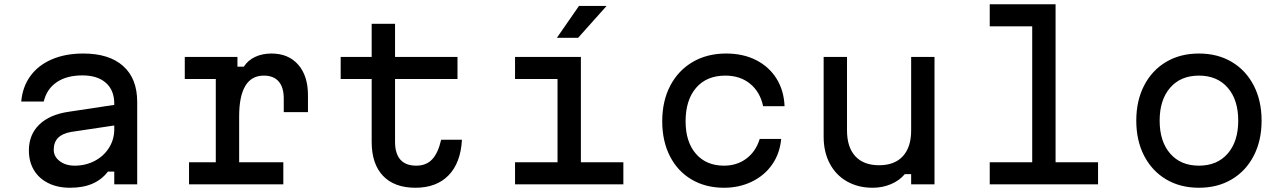

<svg xmlns="http://www.w3.org/2000/svg" viewBox="-20 -868 6040 904"><path d="M530 -279 316 -247Q274 -240 253.5 -219Q233 -198 233 -163Q233 -131 261 -109.5Q289 -88 332 -88Q383 -88 426 -110.5Q469 -133 493.5 -172.5Q518 -212 518 -259V-380Q518 -443 478.5 -478Q439 -513 368 -513Q294 -513 247 -481Q200 -449 186 -390H80Q86 -459 123 -510Q160 -561 224 -588.5Q288 -616 372 -616Q494 -616 560 -557Q626 -498 626 -388V0H518V-60H488Q459 -22 415 -3Q371 16 310 16Q251 16 207 -6Q163 -28 139.5 -67.5Q116 -107 116 -160Q116 -234 165 -281.5Q214 -329 305 -342L530 -376Z M1098 -600V-554H1128Q1147 -584 1181 -600Q1215 -616 1258 -616Q1338 -616 1384 -563.5Q1430 -511 1430 -420V-340H1316V-404Q1316 -457 1292 -484.5Q1268 -512 1222 -512Q1164 -512 1135 -463.5Q1106 -415 1106 -320V-104H1314V0H870V-104H996V-496H850V-600Z M1840 -600H2134V-496H1840V-200Q1840 -145 1865 -116.5Q1890 -88 1940 -88Q1987 -88 2015 -118Q2043 -148 2057 -210H2155Q2149 -101 2092 -42.5Q2035 16 1936 16Q1837 16 1783.5 -40Q1730 -96 1730 -200V-496H1584V-600H1730V-756H1840Z M2715 -600V-104H2915V0H2405V-104H2605V-496H2405V-600ZM2706 -840H2836L2702 -690H2602Z M3098 -297Q3098 -392 3135.5 -464Q3173 -536 3241 -576Q3309 -616 3399 -616Q3479 -616 3540 -585Q3601 -554 3636 -498Q3671 -442 3674 -368H3573Q3559 -435 3512 -473.5Q3465 -512 3395 -512Q3307 -512 3257.5 -454.5Q3208 -397 3208 -297Q3208 -200 3256.5 -144Q3305 -88 3389 -88Q3450 -88 3494.5 -121.5Q3539 -155 3557 -214H3658Q3652 -146 3616 -94Q3580 -42 3520.5 -13Q3461 16 3389 16Q3302 16 3236 -23Q3170 -62 3134 -133Q3098 -204 3098 -297Z M4380 0H4270V-48H4240Q4215 -18 4175 -1Q4135 16 4089 16Q4020 16 3967.5 -14Q3915 -44 3886.5 -98.5Q3858 -153 3858 -224V-600H3968V-254Q3968 -175 4007 -132.5Q4046 -90 4119 -90Q4192 -90 4231 -132.5Q4270 -175 4270 -254V-600H4380Z M4950 -848V-104H5150V0H4640V-104H4840V-744H4640V-848Z M5330 -300Q5330 -394 5367 -465.5Q5404 -537 5470.5 -576.5Q5537 -616 5625 -616Q5713 -616 5779.5 -576.5Q5846 -537 5883 -465.5Q5920 -394 5920 -300Q5920 -206 5883 -134.5Q5846 -63 5779.5 -23.5Q5713 16 5625 16Q5537 16 5470.5 -23.5Q5404 -63 5367 -134.5Q5330 -206 5330 -300ZM5810 -300Q5810 -398 5760.5 -455Q5711 -512 5625 -512Q5539 -512 5489.5 -455Q5440 -398 5440 -300Q5440 -202 5489.5 -145Q5539 -88 5625 -88Q5711 -88 5760.5 -145Q5810 -202 5810 -300Z"/></svg>

Font: Martian Mono Custom sWd Rg
Style: Regular
Weight: 400
Width: 6
Monospace: yes
Designer: Alex Havermale
Foundry: Evil Martians
Version: Version 1.000